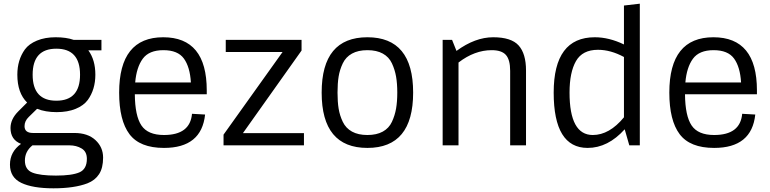

<svg xmlns="http://www.w3.org/2000/svg" viewBox="-20 -788 4173 1041"><path d="M181 -198 136 -154Q113 -132 113 -104Q113 -67 159 -67H383Q456 -67 497.5 -28.5Q539 10 539 66.5Q539 123 517 156.5Q495 190 454 206Q383 233 270 233Q157 233 95.5 203.5Q34 174 34 104.5Q34 35 94 -8Q37 -30 37 -94Q37 -142 79 -184L127 -232Q74 -284 74 -383Q74 -463 115 -520Q137 -550 180.5 -568Q224 -586 281.5 -586Q339 -586 379 -572H530V-515H459Q497 -463 497 -383Q497 -303 456 -246Q434 -216 390.5 -198Q347 -180 287 -180Q227 -180 181 -198ZM285.5 -524Q157 -524 157 -383Q157 -242 285.5 -242Q414 -242 414 -383Q414 -524 285.5 -524ZM451 73Q451 34 422.5 17Q394 0 356 0H156Q115 33 115 82.5Q115 132 156 148Q197 164 283.5 164Q370 164 410.5 146.5Q451 129 451 73Z M869 14Q738 14 682 -60.5Q626 -135 626 -286Q626 -586 865 -586Q1101 -586 1101 -298V-277H711Q712 -159 747 -107.5Q782 -56 869 -56Q1011 -56 1021 -171L1092 -167Q1073 14 869 14ZM713 -341H1015Q1010 -425 977 -470.5Q944 -516 866 -516Q788 -516 754 -469.5Q720 -423 713 -341Z M1204 -506V-572H1615V-514L1297 -66H1628V0H1192V-58L1512 -506Z M1888.5 -74.5Q1922 -56 1972 -56Q2022 -56 2055.5 -74.5Q2089 -93 2105 -127.5Q2121 -162 2127.5 -199.5Q2134 -237 2134 -286Q2134 -335 2127.5 -372.5Q2121 -410 2105 -444.5Q2089 -479 2055.5 -497.5Q2022 -516 1972 -516Q1922 -516 1888.5 -497.5Q1855 -479 1838.5 -444.5Q1822 -410 1816 -373Q1810 -336 1810 -286Q1810 -236 1816 -199Q1822 -162 1838.5 -127.5Q1855 -93 1888.5 -74.5ZM2220 -286Q2220 14 1972 14Q1724 14 1724 -286Q1724 -586 1972 -586Q2220 -586 2220 -286Z M2455 -512Q2556 -586 2654 -586Q2752 -586 2792 -541.5Q2832 -497 2832 -406V0H2746V-404Q2746 -464 2723 -490Q2700 -516 2646 -516Q2553 -516 2466 -449V0H2380V-572H2431Z M3166 14Q2982 14 2982 -286Q2982 -586 3205 -586Q3282 -586 3363 -547V-758L3449 -768V0H3392L3367 -87Q3276 14 3166 14ZM3194 -56Q3284 -56 3363 -152V-479Q3291 -518 3222 -518Q3138 -518 3103 -457Q3068 -396 3068 -286Q3068 -56 3194 -56Z M3852 14Q3721 14 3665 -60.5Q3609 -135 3609 -286Q3609 -586 3848 -586Q4084 -586 4084 -298V-277H3694Q3695 -159 3730 -107.5Q3765 -56 3852 -56Q3994 -56 4004 -171L4075 -167Q4056 14 3852 14ZM3696 -341H3998Q3993 -425 3960 -470.5Q3927 -516 3849 -516Q3771 -516 3737 -469.5Q3703 -423 3696 -341Z"/></svg>

Font: Sintony
Style: Regular
Weight: 400
Version: Version 001.001